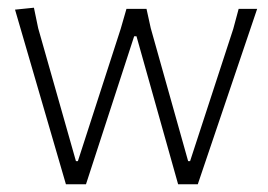

<svg xmlns="http://www.w3.org/2000/svg" viewBox="-20 -478 694 498"><path d="M182 -60 293 -403 308 -455H360L371 -405L468 -60H473L585 -403L599 -455H647L493 0H442L334 -384H328L203 0H151L19 -453L68 -458L79 -405L177 -60Z"/></svg>

Font: t
Style: Regular
Weight: 300
Designer: Juan Pablo del Peral
Foundry: Huerta Tipografica
Version: Version 2.004; ttfautohint (v1.8.1)